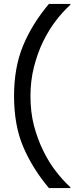

<svg xmlns="http://www.w3.org/2000/svg" viewBox="-20 -761 413 977"><path d="M338 196H229Q146 97.5 98.8 -12.5Q51.5 -122.5 51.5 -272.5Q51.5 -419 98.2 -530.5Q145 -642 229 -741H338V-736.5Q299.5 -701.5 264.5 -656Q229.5 -610.5 199.5 -550Q171 -491.5 153 -421Q135 -350.5 135 -272.5Q135 -191 152.5 -123.2Q170 -55.5 199.5 5Q228 64 264.8 111.2Q301.5 158.5 338 191.5Z"/></svg>

Font: Myanmar Ethnic
Style: Regular
Weight: 400
Designer: Khon Soe Zaw Thu
Foundry: PaOh Unicode khonsoezawthu@gmail.com and @hotmail.com
Version: Version 1.01 September 27, 2016